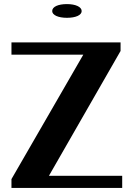

<svg xmlns="http://www.w3.org/2000/svg" viewBox="-20 -918 645 938"><path d="M36 0H577V-59H219L569 -669V-711H36V-651H387L36 -43ZM235 -864C235 -844 265 -831 307 -831C350 -831 379 -844 379 -864C379 -884 350 -898 307 -898C264 -898 235 -885 235 -864Z"/></svg>

Font: Aerodynamic
Style: Regular
Weight: 500
Designer: Google
Version: Version 2.000980; 2014